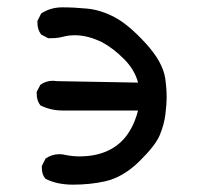

<svg xmlns="http://www.w3.org/2000/svg" viewBox="-20 -503 540 523"><path d="M179 0Q135 0 104 -16Q94 -27 94 -45V-51L104 -71Q121 -83 142 -83Q150 -83 158 -81Q177 -77 196 -77Q279 -77 322 -130Q345 -159 356 -202H150Q118 -202 90 -216Q80 -229 80 -247V-253L90 -272Q105 -283 124 -283L135 -282L356 -278Q347 -313 317.5 -342.5Q288 -372 258 -388Q219 -407 184 -407Q167 -407 152 -403Q137 -399 121 -399H111L92 -409Q82 -423 82 -440V-446L92 -466Q117 -483 150 -483Q182 -483 218 -479.5Q254 -476 291.5 -456.5Q329 -437 376 -386Q423 -335 430 -290Q434 -262 434 -237Q434 -220 430.5 -191.5Q427 -163 415 -134.5Q403 -106 359 -63Q315 -20 266 -9Q225 0 179 0Z"/></svg>

Font: Xiaolai SC
Style: Regular
Weight: 400
Designer: Nozomi Seto 瀬戸のぞみ
Version: Version 3.11;December 4, 2020;FontCreator 13.0.0.2613 64-bit